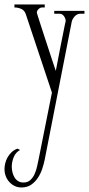

<svg xmlns="http://www.w3.org/2000/svg" viewBox="-100 -619 395 850"><path d="M129.9 -209 14.2 -556.2Q8.8 -572.8 -5.4 -579.3Q-19.5 -585.9 -36.1 -585.9V-599.1H98.1V-585.9H85.9Q77.6 -585.9 70.3 -578.4Q63 -570.8 63 -563Q63 -562 67.4 -548.1Q71.8 -534.2 78.9 -512.2Q85.9 -490.2 95 -462.6Q104 -435.1 113.3 -406.7Q122.6 -378.4 131.3 -351.8Q140.1 -325.2 147 -305.2Q158.2 -364.3 166 -403.6Q173.8 -442.9 178.7 -467.3Q183.6 -491.7 186 -503.9Q188.5 -516.1 189.7 -521Q190.9 -525.9 190.9 -525.6Q190.9 -525.4 190.9 -525.9Q190.9 -530.8 189 -536.4Q187 -542 183.6 -546.9Q180.2 -551.8 175.5 -554.9Q170.9 -558.1 165 -558.1H140.1V-570.8H273.9V-558.1H253.9Q247.6 -558.1 241.5 -554.9Q235.4 -551.8 230.7 -546.6Q226.1 -541.5 222.7 -535.6Q219.2 -529.8 217.8 -523.9L98.1 86.9Q94.2 106.9 86.9 128.7Q79.6 150.4 67.4 168.7Q55.2 187 37.6 199Q20 210.9 -4.9 210.9Q-22 210.9 -35.6 204.1Q-49.3 197.3 -59.3 186Q-69.3 174.8 -74.7 160.2Q-80.1 145.5 -80.1 129.9Q-80.1 117.7 -76.9 104.2Q-73.7 90.8 -66.9 78.4Q-60.1 65.9 -49.3 55.4Q-38.6 44.9 -22.9 39.1L-11.2 44.9Q-30.8 55.7 -39.3 76.7Q-47.9 97.7 -47.9 119.1Q-47.9 130.9 -44.9 143.3Q-42 155.8 -35.9 166Q-29.8 176.3 -20 182.6Q-10.3 189 3.9 189Q22.5 189 34.2 178.2Q45.9 167.5 53 151.9Q60.1 136.2 64 118.7Q67.9 101.1 70.8 86.9Z"/></svg>

Font: Bigelow Rules
Style: Regular
Weight: 400
Designer: Astigmatic (AOETI)
Foundry: Astigmatic (AOETI)
Version: Version 1.001